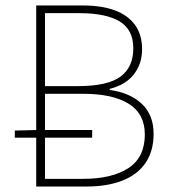

<svg xmlns="http://www.w3.org/2000/svg" viewBox="-20 -680 622 700"><path d="M112 0V-660H284Q350 -660 398 -642.5Q446 -625 472 -589.5Q498 -554 498 -500Q498 -448 468.5 -409.5Q439 -371 380 -356V-352Q454 -342 497 -301.5Q540 -261 540 -192Q540 -129 510.5 -86Q481 -43 426 -21.5Q371 0 296 0ZM144 -366H264Q372 -366 419 -400.5Q466 -435 466 -504Q466 -572 416 -602Q366 -632 270 -632H144ZM144 -28H284Q388 -28 448 -67Q508 -106 508 -190Q508 -265 449.5 -301.5Q391 -338 284 -338H144ZM34 -178V-204L113 -206H316V-178Z"/></svg>

Font: Source Sans 3 Variable
Style: Regular
Weight: 200
Designer: Paul D. Hunt
Foundry: Adobe Systems Incorporated
Version: Version 3.026